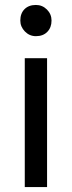

<svg xmlns="http://www.w3.org/2000/svg" viewBox="-20 -755 290 775"><path d="M80 0V-520H170V0ZM125 -609Q99 -609 80.5 -628Q62 -647 62 -672Q62 -701 79 -718Q96 -735 125 -735Q151 -735 169.5 -716.5Q188 -698 188 -672Q188 -644 171 -626.5Q154 -609 125 -609Z"/></svg>

Font: ABeeZee
Style: Regular
Weight: 400
Designer: Anja Meiners
Foundry: Anja Meiners
Version: Version 1.003; ttfautohint (v1.8.3)